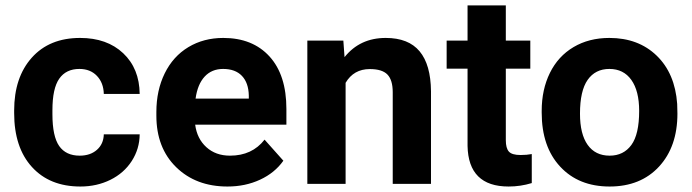

<svg xmlns="http://www.w3.org/2000/svg" viewBox="-20 -678 2551 708"><path d="M273.9 -104Q313 -104 337.4 -125.5Q361.8 -147 362.8 -182.6H495.1Q494.6 -128.9 465.8 -84.2Q437 -39.6 387 -14.9Q336.9 9.8 276.4 9.8Q163.1 9.8 97.7 -62.3Q32.2 -134.3 32.2 -261.2V-270.5Q32.2 -392.6 97.2 -465.3Q162.1 -538.1 275.4 -538.1Q374.5 -538.1 434.3 -481.7Q494.1 -425.3 495.1 -331.5H362.8Q361.8 -372.6 337.4 -398.2Q313 -423.8 272.9 -423.8Q223.6 -423.8 198.5 -387.9Q173.3 -352.1 173.3 -271.5V-256.8Q173.3 -175.3 198.2 -139.6Q223.1 -104 273.9 -104Z M818.8 9.8Q702.6 9.8 629.6 -61.5Q556.6 -132.8 556.6 -251.5V-265.1Q556.6 -344.7 587.4 -407.5Q618.2 -470.2 674.6 -504.2Q731 -538.1 803.2 -538.1Q911.6 -538.1 973.9 -469.7Q1036.1 -401.4 1036.1 -275.9V-218.3H699.7Q706.5 -166.5 741 -135.3Q775.4 -104 828.1 -104Q909.7 -104 955.6 -163.1L1024.9 -85.4Q993.2 -40.5 939 -15.4Q884.8 9.8 818.8 9.8ZM802.7 -423.8Q760.7 -423.8 734.6 -395.5Q708.5 -367.2 701.2 -314.5H897.5V-325.7Q896.5 -372.6 872.1 -398.2Q847.7 -423.8 802.7 -423.8Z M1246.1 -528.3 1250.5 -467.3Q1307.1 -538.1 1402.3 -538.1Q1486.3 -538.1 1527.3 -488.8Q1568.4 -439.5 1569.3 -341.3V0H1428.2V-337.9Q1428.2 -382.8 1408.7 -403.1Q1389.2 -423.3 1343.8 -423.3Q1284.2 -423.3 1254.4 -372.6V0H1113.3V-528.3Z M1845.2 -658.2V-528.3H1935.5V-424.8H1845.2V-161.1Q1845.2 -131.8 1856.4 -119.1Q1867.7 -106.4 1899.4 -106.4Q1922.9 -106.4 1940.9 -109.9V-2.9Q1899.4 9.8 1855.5 9.8Q1707 9.8 1704.1 -140.1V-424.8H1627V-528.3H1704.1V-658.2Z M1977.5 -269Q1977.5 -347.7 2007.8 -409.2Q2038.1 -470.7 2095 -504.4Q2151.9 -538.1 2227.1 -538.1Q2334 -538.1 2401.6 -472.7Q2469.2 -407.2 2477.1 -294.9L2478 -258.8Q2478 -137.2 2410.2 -63.7Q2342.3 9.8 2228 9.8Q2113.8 9.8 2045.7 -63.5Q1977.5 -136.7 1977.5 -262.7ZM2118.7 -258.8Q2118.7 -183.6 2147 -143.8Q2175.3 -104 2228 -104Q2279.3 -104 2308.1 -143.3Q2336.9 -182.6 2336.9 -269Q2336.9 -342.8 2308.1 -383.3Q2279.3 -423.8 2227.1 -423.8Q2175.3 -423.8 2147 -383.5Q2118.7 -343.3 2118.7 -258.8Z"/></svg>

Font: Vazir UI
Style: Bold-UI
Weight: 700
Designer: Saber Rastikerdar
Foundry: Saber Rastikerdar
Version: Version 30.1.0